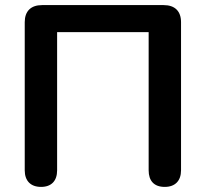

<svg xmlns="http://www.w3.org/2000/svg" viewBox="-20 -725 806 753"><path d="M141 8C182 8 204 -16 204 -57V-599H563V-57C563 -16 584 8 626 8C667 8 690 -16 690 -57V-638C690 -681 666 -705 622 -705H145C101 -705 77 -681 77 -638V-57C77 -16 100 8 141 8Z"/></svg>

Font: SN Pro SemiBold
Style: Regular
Weight: 600
Designer: Tobias Whetton
Foundry: Supernotes
Version: Version 1.003;Glyphs 3.3 (3324)